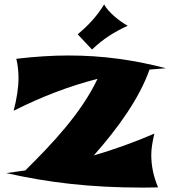

<svg xmlns="http://www.w3.org/2000/svg" viewBox="-20 -836 778 872"><path d="M698 15C678 -32 667 -81 667 -133C667 -161 673 -195 681 -229C585 -188 495 -156 406 -130C516 -254 614 -391 659 -520L732 -526H734C588 -564 446 -584 291 -584C218 -584 139 -579 54 -569C61 -541 64 -512 64 -482C64 -437 56 -387 42 -333C171 -398 295 -445 423 -478C348 -320 215 -181 95 -62L9 -50H8C200 -7 387 16 630 16C669 16 679 15 698 15ZM560 -719C522 -740 470 -782 453 -816C419 -760 378 -718 333 -680L398 -611C449 -660 499 -691 560 -719Z"/></svg>

Font: Shojumaru
Style: Regular
Weight: 400
Designer: Astigmatic (AOETI)
Foundry: Astigmatic (AOETI)
Version: Version 1.000